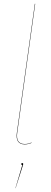

<svg xmlns="http://www.w3.org/2000/svg" viewBox="-20 -750 267 1009"><path d="M165 -730 70.8 -54.2Q61.5 6.8 109.9 6.8Q129.4 6.8 145 -1L146 1Q127.9 8.8 109.9 8.8Q59.6 8.8 68.8 -54.2L163.1 -730ZM97.2 106.9Q102.1 106.9 102.1 111.8Q102.1 114.3 100.1 120.1L62 238.8H61L97.2 117.2Q91.8 117.2 91.8 111.8Q91.8 106.9 97.2 106.9Z"/></svg>

Font: Fira Sans Compressed Two
Style: Italic
Weight: 100
Width: 3
Italic angle: -8°
Designer: Carrois Corporate & Edenspiekermann AG
Foundry: Carrois Corporate GbR & Edenspiekermann AG
Version: Version 4.203;PS 004.203;hotconv 1.0.88;makeotf.lib2.5.64775